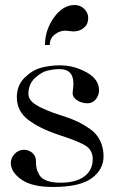

<svg xmlns="http://www.w3.org/2000/svg" viewBox="-20 -742 449 764"><path d="M178 -563H159Q159 -622 194.5 -672Q230 -722 277 -722Q300 -722 315.5 -706.5Q331 -691 331 -670Q331 -659 327 -648.5Q323 -638 308.5 -627.5Q294 -617 271 -617Q266 -617 255 -618.5Q244 -620 240 -620Q217 -620 197.5 -604.5Q178 -589 178 -563ZM374 -383Q374 -362 361 -346.5Q348 -331 328 -331Q306 -331 287.5 -342.5Q269 -354 269 -372Q269 -375 270.5 -387Q272 -399 272 -410Q272 -467 217 -467Q194 -467 169 -461Q144 -455 118.5 -431Q93 -407 93 -368Q93 -352 106 -338.5Q119 -325 146 -312.5Q173 -300 191 -293.5Q209 -287 241 -277Q270 -267 291 -257Q312 -247 338 -229Q364 -211 378 -183Q392 -155 392 -120Q392 -67 344.5 -32.5Q297 2 191 2Q106 2 64.5 -28Q23 -58 23 -93Q23 -114 38.5 -130Q54 -146 75 -146Q95 -146 109 -133.5Q123 -121 123 -102Q123 -85 125.5 -73Q128 -61 136.5 -46Q145 -31 166.5 -23Q188 -15 221 -15Q282 -15 315.5 -40Q349 -65 349 -109Q349 -142 324 -160Q299 -178 212 -206Q137 -231 92 -265.5Q47 -300 47 -355Q47 -403 78.5 -433.5Q110 -464 145.5 -473Q181 -482 218 -482Q274 -482 324 -454.5Q374 -427 374 -383Z"/></svg>

Font: kawoszeh
Style: Medium
Weight: 500
Version: Version 000.030